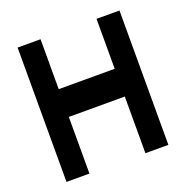

<svg xmlns="http://www.w3.org/2000/svg" viewBox="-110 -702 761 787"><g transform="rotate(-20 271.0 -308.0)"><path d="M48.8 -600.6H148.9V-382.8H393.1V-600.6H493.2V-14.6H393.1V-261.7H148.9V-14.6H48.8Z"/></g></svg>

Font: Gap Sans
Style: Black
Weight: 400
Designer: Alexandre Liziard and Etienne Ozeray
Foundry: Interstices.io
Version: Version 1.6.1 - December 3. 2014